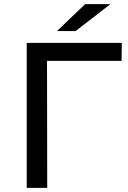

<svg xmlns="http://www.w3.org/2000/svg" viewBox="-20 -907 618 927"><path d="M513 -887 345 -757H255L391 -887ZM568 -700 567 -613H207L208 0H109V-700Z"/></svg>

Font: Montserrat
Style: Regular
Weight: 500
Designer: Julieta Ulanovsky
Foundry: Julieta Ulanovsky
Version: Version 7.200;PS 007.200;hotconv 1.0.88;makeotf.lib2.5.64775